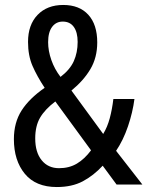

<svg xmlns="http://www.w3.org/2000/svg" viewBox="-20 -744 594 774"><path d="M235 -724Q300 -724 336 -684.5Q372 -645 372 -573Q372 -512 344.5 -465.5Q317 -419 268 -379L396 -204Q413 -232 422.5 -267.5Q432 -303 437 -345H522Q515 -291 496 -235Q477 -179 448 -136L554 0H450L394 -76Q357 -36 313.5 -13Q270 10 209 10Q124 10 80 -43.5Q36 -97 36 -183Q36 -250 67 -298.5Q98 -347 160 -390Q129 -437 111 -478.5Q93 -520 93 -575Q93 -644 131.5 -684Q170 -724 235 -724ZM233 -657Q206 -657 190 -635.5Q174 -614 174 -574Q174 -539 187 -502Q200 -465 224 -434Q262 -463 277.5 -497.5Q293 -532 293 -575Q293 -614 277.5 -635.5Q262 -657 233 -657ZM203 -335Q161 -303 141.5 -269.5Q122 -236 122 -186Q122 -130 148 -98Q174 -66 218 -66Q259 -66 290 -84.5Q321 -103 347 -138Z"/></svg>

Font: Noto Sans Thai Looped Condensed
Style: Regular
Weight: 400
Width: 3
Designer: Sasikarn Vongin, Ben Mitchell
Foundry: The Fontpad Ltd
Version: Version 1.001; ttfautohint (v1.8.4.7-5d5b)